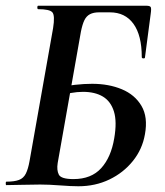

<svg xmlns="http://www.w3.org/2000/svg" viewBox="-20 -645 576 669"><path d="M253 4Q228 4 189 1Q150 -2 120 -2Q87 -2 56 -1Q25 0 2 0Q0 0 0 -6Q0 -12 2 -12Q30 -12 46 -18Q62 -24 70 -40Q78 -56 83 -84L165 -547Q172 -591 162.5 -602Q153 -613 113 -613Q110 -613 110 -619Q110 -625 113 -625H490Q502 -625 505 -620.5Q508 -616 505 -596L485 -444Q484 -441 479 -441.5Q474 -442 474 -446Q474 -522 445 -562Q416 -602 363 -602H325Q306 -602 293.5 -595.5Q281 -589 274 -574.5Q267 -560 262 -535L181 -77Q177 -52 185 -36.5Q193 -21 236 -21Q298 -21 332.5 -59Q367 -97 378 -163Q388 -221 377 -256.5Q366 -292 338.5 -308.5Q311 -325 269 -325Q249 -325 227 -321Q205 -317 182 -311L179 -336Q210 -346 241.5 -349.5Q273 -353 301 -353Q359 -353 404.5 -334Q450 -315 473 -276Q496 -237 485 -177Q476 -125 443 -84Q410 -43 361 -19.5Q312 4 253 4Z"/></svg>

Font: Cormorant Infant Light
Style: Italic
Weight: 300
Italic angle: -10°
Designer: Christian Thalmann (Catharsis Fonts)
Foundry: Catharsis Fonts
Version: Version 4.001